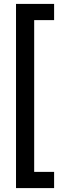

<svg xmlns="http://www.w3.org/2000/svg" viewBox="-20 -818 317 983"><path d="M257 62V145H62V-798H257V-715H155V62Z"/></svg>

Font: Kreadon Light
Style: Bold
Weight: 600
Designer: Reiya WATANABE
Foundry: StudioGnu
Version: Version 1.003; ttfautohint (v1.8.4.7-5d5b);gftools[0.9.32]